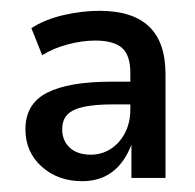

<svg xmlns="http://www.w3.org/2000/svg" viewBox="-20 -734 361 355"><path d="M132 -399Q87 -399 57 -426Q27 -453 27 -495Q27 -542 67 -562.5Q107 -583 186 -583H229V-541H190Q156 -541 135 -536.5Q114 -532 104.5 -522Q95 -512 95 -495Q95 -474 109 -461Q123 -448 148 -448Q168 -448 184.5 -458.5Q201 -469 211 -488Q221 -507 221 -532V-599Q221 -632 205.5 -645.5Q190 -659 156 -659Q132 -659 105.5 -652Q79 -645 58 -632L38 -682Q63 -698 97 -706Q131 -714 164 -714Q225 -714 255.5 -685Q286 -656 286 -597V-405H223V-469H224Q211 -434 188 -416.5Q165 -399 132 -399Z"/></svg>

Font: Nunito Sans 10pt SemiCondensed SemiBold
Style: Regular
Weight: 600
Width: 4
Designer: Vernon Adams
Foundry: Vernon Adams
Version: Version 3.101;gftools[0.9.27]